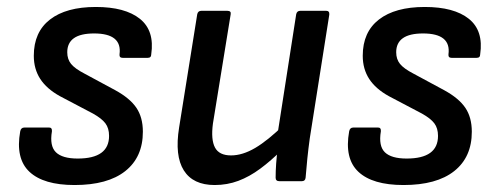

<svg xmlns="http://www.w3.org/2000/svg" viewBox="-20 -520 1420 551"><path d="M194 11Q105 11 64.5 -27Q24 -65 38 -143Q40 -154 50 -154H121Q130 -154 129 -143Q122 -101 140.5 -83Q159 -65 203 -65Q293 -65 293 -130Q293 -152 282.5 -166Q272 -180 247 -194L152 -244Q114 -265 95.5 -293.5Q77 -322 77 -360Q77 -428 123.5 -464Q170 -500 255 -500Q339 -500 381.5 -466Q424 -432 414 -364Q414 -354 404 -354H332Q322 -354 323 -364Q331 -424 250 -424Q173 -424 173 -370Q173 -350 184 -336.5Q195 -323 222 -309L311 -261Q353 -238 371.5 -210.5Q390 -183 390 -142Q390 -69 339.5 -29Q289 11 194 11Z M596 11Q534 11 507.5 -31Q481 -73 494 -154L546 -479Q548 -489 558 -489H632Q644 -489 642 -479L591 -165Q585 -119 597 -96.5Q609 -74 643 -74Q676 -74 712.5 -95.5Q749 -117 796 -163L788 -89Q758 -59 727 -36Q696 -13 664 -1Q632 11 596 11ZM782 0Q771 0 771 -10Q771 -29 772.5 -50.5Q774 -72 777 -93L776 -132L830 -479Q832 -489 842 -489H916Q926 -489 925 -478L869 -123Q865 -94 862 -65Q859 -36 857 -10Q856 0 846 0Z M1138 11Q1049 11 1008.5 -27Q968 -65 982 -143Q984 -154 994 -154H1065Q1074 -154 1073 -143Q1066 -101 1084.5 -83Q1103 -65 1147 -65Q1237 -65 1237 -130Q1237 -152 1226.5 -166Q1216 -180 1191 -194L1096 -244Q1058 -265 1039.5 -293.5Q1021 -322 1021 -360Q1021 -428 1067.5 -464Q1114 -500 1199 -500Q1283 -500 1325.5 -466Q1368 -432 1358 -364Q1358 -354 1348 -354H1276Q1266 -354 1267 -364Q1275 -424 1194 -424Q1117 -424 1117 -370Q1117 -350 1128 -336.5Q1139 -323 1166 -309L1255 -261Q1297 -238 1315.5 -210.5Q1334 -183 1334 -142Q1334 -69 1283.5 -29Q1233 11 1138 11Z"/></svg>

Font: Sofia Sans Semi Condensed SemiBold
Style: Italic
Weight: 600
Italic angle: -9°
Version: Version 4.100